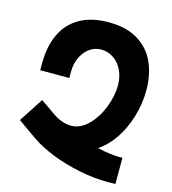

<svg xmlns="http://www.w3.org/2000/svg" viewBox="-110 -816 820 917"><g transform="rotate(15 300.0 -357.0)"><path d="M572 -458Q572 -390.5 552.2 -325.8Q532.5 -261 497.8 -210.2Q463 -159.5 420.5 -132.5Q486 -116 545 -117.5V11.5Q533 12.5 508 12.5Q439 12.5 365.2 -2.5Q291.5 -17.5 226.8 -43.2Q162 -69 117 -100.5L25.5 -165L103.5 -285L177.5 -233.5Q198 -219 221.8 -210.5Q245.5 -202 267 -202Q313 -202 351.5 -240.2Q390 -278.5 412.5 -335.8Q435 -393 435 -445.5Q435 -489 418.2 -522.2Q401.5 -555.5 373.8 -573.2Q346 -591 314.5 -591Q282 -591 256.2 -572Q230.5 -553 216 -521.2Q201.5 -489.5 201.5 -453.5V-420H57.5V-453.5Q57.5 -538.5 86.5 -599.5Q115.5 -660.5 173 -693.2Q230.5 -726 314.5 -726Q403.5 -726 461 -690.5Q518.5 -655 545.2 -594.8Q572 -534.5 572 -458Z"/></g></svg>

Font: JuliaMono ExtraBold
Style: Regular
Weight: 800
Monospace: yes
Designer: cormullion
Foundry: corm
Version: Version 0.055; ttfautohint (v1.8.4)